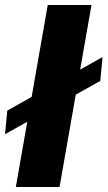

<svg xmlns="http://www.w3.org/2000/svg" viewBox="-45 -744 428 764"><path d="M18 0 145 -724H319L192 0ZM-25 -210 -16 -304 363 -517 354 -422Z"/></svg>

Font: Archivo SemiExpanded ExtraBold
Style: Italic
Weight: 800
Width: 6
Italic angle: -10°
Designer: Hector Gatti
Foundry: Omnibus-Type
Version: Version 2.001